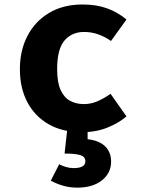

<svg xmlns="http://www.w3.org/2000/svg" viewBox="-20 -583 655 872"><path d="M360.5 -110.3Q393.8 -110.3 423.3 -123.3Q452.8 -136.4 482.1 -156.9L554.4 -54.4Q518.5 -23.6 466.9 -3.1Q415.4 17.4 351.8 17.4Q264.1 17.4 201 -18.7Q137.9 -54.9 104.1 -119.2Q70.3 -183.6 70.3 -268.7Q70.3 -353.8 104.9 -420.3Q139.5 -486.7 203.3 -524.6Q267.2 -562.6 354.9 -562.6Q416.9 -562.6 465.4 -545.4Q513.8 -528.2 554.4 -494.4L484.1 -396.9Q456.4 -416.4 425.6 -427.2Q394.9 -437.9 361.5 -437.9Q306.7 -437.9 273.1 -399.2Q239.5 -360.5 239.5 -268.7Q239.5 -208.7 255.4 -174.1Q271.3 -139.5 298.7 -124.9Q326.2 -110.3 360.5 -110.3ZM367.7 148.7Q367.7 128.2 344.1 121.3Q320.5 114.4 273.3 114.4L287.7 -16.4H377.9V49.2Q431.8 55.4 458.2 82.3Q484.6 109.2 484.6 150.8Q484.6 203.1 442.8 236.2Q401 269.2 331.3 269.2Q294.9 269.2 263.3 259.5Q231.8 249.7 210.8 237.4L248.7 163.1Q263.6 170.8 280.5 175.6Q297.4 180.5 314.4 180.5Q339 180.5 353.3 173.3Q367.7 166.2 367.7 148.7Z"/></svg>

Font: FiraCode Nerd Font Mono
Style: Bold
Weight: 700
Monospace: yes
Designer: Carrois Corporate, Edenspiekermann AG, Nikita Prokopov
Foundry: Carrois Corporate, Edenspiekermann AG, Nikita Prokopov
Version: Version 6.002;Nerd Fonts 3.3.0